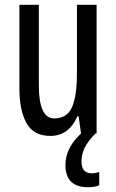

<svg xmlns="http://www.w3.org/2000/svg" viewBox="-20 -557 486 801"><path d="M383 -537H301V-251Q301 -155 280 -109Q259 -63 206 -63Q142 -63 142 -202V-537H61V-187Q61 -97 90.5 -43.5Q120 10 190 10Q267 10 303 -72H308L318 0H383ZM320 117Q320 88 332.5 61Q345 34 378 0L332 -12Q253 53 253 131Q253 224 347 224Q376 224 394 216V160Q380 166 363 166Q320 166 320 117Z"/></svg>

Font: Noto Sans Display Condensed
Style: Regular
Weight: 400
Width: 3
Designer: Monotype Design Team
Foundry: Monotype Imaging Inc.
Version: Version 1.900